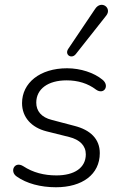

<svg xmlns="http://www.w3.org/2000/svg" viewBox="-20 -782 513 810"><path d="M216 8C327 8 401 -46 401 -136C401 -196 361 -234 294 -251L199 -276C154 -287 133 -314 133 -349C133 -407 183 -443 261 -443C309 -443 351 -430 385 -404C419 -380 444 -421 412 -446C377 -475 320 -494 263 -494C148 -494 73 -432 73 -347C73 -287 113 -244 176 -228L272 -204C316 -193 342 -168 342 -131C342 -74 294 -42 218 -42C166 -42 119 -54 78 -81C41 -104 19 -58 51 -37C92 -8 151 8 216 8ZM300 -554 428 -716C454 -748 407 -784 381 -744L268 -576C251 -551 282 -531 300 -554Z"/></svg>

Font: SN Pro Light
Style: Italic
Weight: 300
Italic angle: -8.99998°
Designer: Tobias Whetton
Foundry: Supernotes
Version: Version 1.001;Glyphs 3.2 (3249)